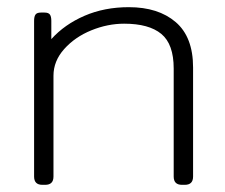

<svg xmlns="http://www.w3.org/2000/svg" viewBox="-20 -515 628 535"><path d="M75 -23V-457Q75 -469 79 -474.5Q83 -480 94 -480H104Q115 -480 119 -474.5Q123 -469 123 -457V-406Q160 -447 215.5 -471Q271 -495 339 -495Q421 -495 469.5 -453.5Q518 -412 518 -327V-23Q518 0 495 0H487Q464 0 464 -23V-324Q464 -392 429.5 -420.5Q395 -449 326 -449Q280 -449 234.5 -430.5Q189 -412 159 -378.5Q129 -345 129 -304V-23Q129 0 106 0H98Q75 0 75 -23Z"/></svg>

Font: Mitr ExtraLight
Style: Regular
Weight: 275
Designer: Thanarat Vachiruckul
Foundry: Cadson Demak Co.,Ltd.
Version: Version 1.001